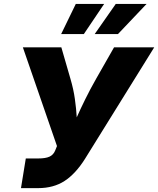

<svg xmlns="http://www.w3.org/2000/svg" viewBox="-20 -972 817 992"><path d="M88.4 0 113.3 -153.3H177.7Q215.8 -153.3 236.1 -162.8Q256.3 -172.4 265.1 -194.3L274.4 -217.3L98.1 -727.5H296.9L344.2 -564Q359.9 -510.7 366.9 -460.4Q374 -410.2 376.5 -365.7Q396 -409.7 420.7 -459.7Q445.3 -509.8 476.1 -564L569.3 -727.5H776.9L418.9 -150.9Q370.6 -74.2 313.7 -37.1Q256.8 0 176.8 0ZM589.4 -795.9H469.2L578.1 -951.7H737.3ZM413.1 -795.9H295.9L371.6 -951.7H518.1Z"/></svg>

Font: Inter Extra Bold
Style: Italic
Weight: 800
Italic angle: -9.39999°
Designer: Rasmus Andersson
Foundry: rsms
Version: Version 4.000;git-3c8e0fc